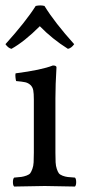

<svg xmlns="http://www.w3.org/2000/svg" viewBox="-22 -682 313 704"><path d="M141.1 -660.2Q178.7 -599.1 250 -520Q239.7 -505.4 227.1 -502.9Q169.4 -539.1 124 -585.9Q67.9 -529.8 20 -502.9Q7.8 -505.9 -2 -520Q73.2 -603.5 108.9 -660.2Q126.5 -664.1 141.1 -660.2ZM181.2 -122.1Q181.2 -100.6 181.9 -86.9Q182.6 -73.2 186.3 -62.5Q189.9 -51.8 193.8 -46.6Q197.8 -41.5 207.3 -37.8Q216.8 -34.2 226.1 -33Q235.4 -31.7 252.9 -30.8Q257.3 -26.4 257.3 -14.4Q257.3 -2.4 252.9 2Q167 0 142.1 0Q113.8 0 29.8 2Q25.4 -2.4 25.4 -14.4Q25.4 -26.4 29.8 -30.8Q47.9 -32.2 56.6 -33.4Q65.4 -34.7 75.4 -38.3Q85.4 -42 89.1 -47.1Q92.8 -52.2 96.7 -62.7Q100.6 -73.2 101.3 -86.9Q102.1 -100.6 102.1 -122.1V-316.9Q102.1 -339.4 99.9 -351.1Q97.7 -362.8 89.6 -370.4Q81.5 -377.9 70.6 -380.4Q59.6 -382.8 37.1 -384.8Q35.6 -389.6 34.7 -398.9Q33.7 -408.2 35.2 -413.1Q129.9 -425.3 171.9 -441.9Q185.1 -441.9 185.1 -435.1Q181.2 -371.1 181.2 -321.3Z"/></svg>

Font: Linux Libertine G
Style: Regular
Weight: 400
Designer: Philipp H. Poll
Foundry: Philipp H. Poll
Version: Version 4.7.5